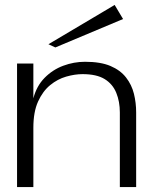

<svg xmlns="http://www.w3.org/2000/svg" viewBox="-20 -757 617 777"><path d="M324 -507Q387 -507 427 -490Q467 -473 490 -443.5Q513 -414 522 -377.5Q531 -341 531 -302V0H465V-302Q465 -346 450.5 -381.5Q436 -417 403.5 -437Q371 -457 314 -457Q283 -457 248 -447Q213 -437 183 -412.5Q153 -388 134 -346Q115 -304 115 -240V0H49V-500H115V-359Q128 -409 160.5 -442Q193 -475 236 -491Q279 -507 324 -507ZM204 -565 176 -578 444 -737 478 -680Z"/></svg>

Font: Panamera
Style: Regular
Weight: 400
Designer: Bastien Sozeau
Foundry: NBR — Bastien Sozeau
Version: Version 3.002; ttfautohint (v1.8.4.7-5d5b);gftools[0.9.33]